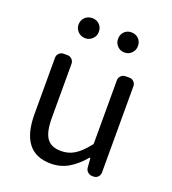

<svg xmlns="http://www.w3.org/2000/svg" viewBox="-141 -873 887 991"><g transform="rotate(20 303.0 -377.5)"><path d="M250 12.7Q85 12.7 85 -199.2V-508.8Q85 -522.5 95.2 -532.7Q105.5 -543 120.1 -543H141.6Q155.3 -543 165.5 -532.7Q175.8 -522.5 175.8 -508.8V-210Q175.8 -133.8 199.7 -100.1Q223.6 -66.4 278.3 -66.4Q318.4 -66.4 351.1 -86.4Q383.8 -106.4 421.9 -154.3Q424.8 -158.2 424.8 -162.1V-508.8Q424.8 -522.5 435.1 -532.7Q445.3 -543 460 -543H481.4Q496.1 -543 505.9 -532.7Q515.6 -522.5 515.6 -508.8V-35.2Q515.6 -20.5 505.9 -10.3Q496.1 0 481.4 0H474.6Q460 0 449.2 -9.8Q438.5 -19.5 437.5 -34.2L433.6 -84Q432.6 -85 431.2 -85Q429.7 -85 428.7 -84Q387.7 -36.1 345.2 -11.7Q302.7 12.7 250 12.7ZM197.3 -656.2Q172.9 -656.2 156.7 -672.4Q140.6 -688.5 140.6 -710.9Q140.6 -735.4 156.7 -751Q172.9 -766.6 197.3 -766.6Q220.7 -766.6 236.3 -751Q252 -735.4 252 -710.9Q252 -688.5 235.8 -672.4Q219.7 -656.2 197.3 -656.2ZM357.4 -710.9Q357.4 -735.4 372.6 -751Q387.7 -766.6 411.6 -766.6Q435.5 -766.6 451.2 -751Q466.8 -735.4 466.8 -710.9Q466.8 -688.5 451.2 -672.4Q435.5 -656.2 412.1 -656.2Q388.7 -656.2 373 -672.4Q357.4 -688.5 357.4 -710.9Z"/></g></svg>

Font: Gen Jyuu GothicL Regular
Style: Regular
Weight: 400
Designer: [Source Han Sans]
Ryoko NISHIZUKA  (kana & ideographs); Paul D. Hunt (Latin, Greek & Cyrillic); Wenlong ZHANG  (bopomofo
Version: Version 1.002.20150607